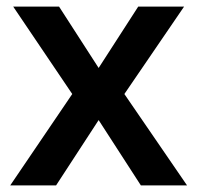

<svg xmlns="http://www.w3.org/2000/svg" viewBox="-20 -562 597 582"><path d="M199 -277 20 -542H159L279 -356L399 -542H538L357 -277L547 0H407L279 -198L150 0H11Z"/></svg>

Font: Noto Sans New Tai Lue SemiBold
Style: Regular
Weight: 600
Version: Version 2.003